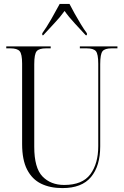

<svg xmlns="http://www.w3.org/2000/svg" viewBox="-20 -951 634 981"><path d="M299 10Q236 10 190 -12.5Q144 -35 118.5 -84.5Q93 -134 93 -215V-626Q93 -675 80.5 -689.5Q68 -704 33 -704H12V-714H239V-704H215Q180 -704 167.5 -689.5Q155 -675 155 -623V-201Q155 -93 197 -49.5Q239 -6 308 -6Q401 -6 441.5 -60.5Q482 -115 482 -204V-625Q482 -675 470 -689.5Q458 -704 423 -704H388V-714H580V-704H550Q516 -704 504 -689.5Q492 -675 492 -623V-203Q492 -103 445 -46.5Q398 10 299 10ZM196 -781Q217 -810 242 -853.5Q267 -897 285 -931H335Q346 -909 361.5 -881.5Q377 -854 393 -827.5Q409 -801 424 -781V-771H418Q394 -797 362 -831.5Q330 -866 310 -895Q287 -863 258 -832.5Q229 -802 201 -771H196Z"/></svg>

Font: Noto Serif Display Condensed Light
Style: Regular
Weight: 300
Width: 3
Designer: Monotype Design Team
Foundry: Monotype Imaging Inc.
Version: Version 2.009